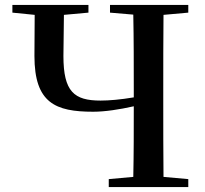

<svg xmlns="http://www.w3.org/2000/svg" viewBox="-20 -755 828 775"><path d="M517 0H740V-32L640 -41C639 -141 639 -242 639 -342V-393C639 -494 639 -596 640 -695L740 -704V-735H424V-704L518 -696C520 -596 520 -495 520 -393V-362C467 -353 420 -349 386 -349C279 -349 236 -385 236 -529L238 -695L337 -704V-735H30V-704L120 -695L119 -529C119 -339 204 -304 356 -304C404 -304 462 -313 520 -326C520 -229 520 -134 518 -41L419 -32V0Z"/></svg>

Font: Noto Serif SC SemiBold
Style: Regular
Weight: 600
Designer: Ryoko NISHIZUKA 西塚涼子 (kana & ideographs); Frank Grießhammer (Latin, Greek & Cyrillic); Wenlong ZHANG 张文龙 (bopomofo); San
Foundry: Adobe
Version: Version 2.001;hotconv 1.1.0;makeotfexe 2.6.0